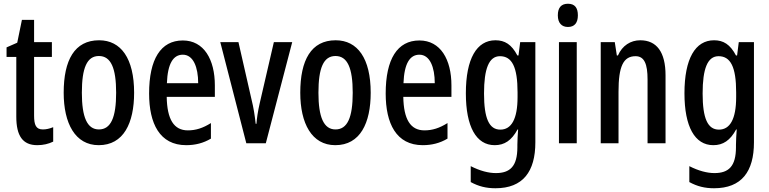

<svg xmlns="http://www.w3.org/2000/svg" viewBox="-20 -765 4107 1025"><path d="M209 -74C172 -74 162 -98 162 -148V-461H257V-540H162V-659H97L72 -537L15 -512V-461H67V-142C67 -40 101 10 179 10C211 10 240 3 264 -9V-86C244 -78 226 -74 209 -74Z M696 -270C696 -453 626 -550 509 -550C378 -550 320 -444 320 -270C320 -107 381 10 507 10C640 10 696 -108 696 -270ZM417 -270C417 -402 444 -466 508 -466C572 -466 600 -402 600 -270C600 -138 572 -74 508 -74C445 -74 417 -140 417 -270Z M956 -549C838 -549 776 -449 776 -266C776 -106 832 10 974 10C1022 10 1066 -1 1106 -25V-108C1063 -81 1025 -69 983 -69C908 -69 872 -128 870 -248H1127V-309C1127 -447 1069 -549 956 -549ZM956 -473C1012 -473 1038 -406 1038 -321H871C875 -426 905 -473 956 -473Z M1295 0H1399L1540 -540H1442L1367 -216C1356 -169 1351 -131 1349 -104H1345C1340 -149 1334 -189 1323 -233L1253 -540H1156Z M1959 -270C1959 -453 1889 -550 1772 -550C1641 -550 1583 -444 1583 -270C1583 -107 1644 10 1770 10C1903 10 1959 -108 1959 -270ZM1680 -270C1680 -402 1707 -466 1771 -466C1835 -466 1863 -402 1863 -270C1863 -138 1835 -74 1771 -74C1708 -74 1680 -140 1680 -270Z M2219 -549C2101 -549 2039 -449 2039 -266C2039 -106 2095 10 2237 10C2285 10 2329 -1 2369 -25V-108C2326 -81 2288 -69 2246 -69C2171 -69 2135 -128 2133 -248H2390V-309C2390 -447 2332 -549 2219 -549ZM2219 -473C2275 -473 2301 -406 2301 -321H2134C2138 -426 2168 -473 2219 -473Z M2625 -550C2525 -550 2467 -452 2467 -267C2467 -89 2522 10 2621 10C2673 10 2711 -15 2743 -74H2746C2744 -45 2742 -16 2742 8V21C2742 123 2703 159 2627 159C2588 159 2542 147 2493 122V207C2535 230 2576 240 2625 240C2772 240 2838 151 2838 -5V-540H2757L2748 -469H2742C2711 -528 2675 -550 2625 -550ZM2649 -465C2713 -465 2743 -408 2743 -272V-247C2743 -129 2710 -73 2651 -73C2591 -73 2564 -133 2564 -266C2564 -398 2590 -465 2649 -465Z M3012 -745C2976 -745 2958 -724 2958 -683C2958 -643 2978 -621 3012 -621C3047 -621 3065 -643 3065 -683C3065 -723 3049 -745 3012 -745ZM3059 -540H2964V0H3059Z M3398 -550C3347 -550 3302 -522 3279 -469H3273L3262 -540H3187V0H3282V-275C3282 -410 3307 -465 3373 -465C3420 -465 3437 -423 3437 -341V0H3533V-363C3533 -488 3485 -550 3398 -550Z M3792 -550C3692 -550 3634 -452 3634 -267C3634 -89 3689 10 3788 10C3840 10 3878 -15 3910 -74H3913C3911 -45 3909 -16 3909 8V21C3909 123 3870 159 3794 159C3755 159 3709 147 3660 122V207C3702 230 3743 240 3792 240C3939 240 4005 151 4005 -5V-540H3924L3915 -469H3909C3878 -528 3842 -550 3792 -550ZM3816 -465C3880 -465 3910 -408 3910 -272V-247C3910 -129 3877 -73 3818 -73C3758 -73 3731 -133 3731 -266C3731 -398 3757 -465 3816 -465Z"/></svg>

Font: Noto Sans Malayalam ExtraCondensed Medium
Style: Regular
Weight: 500
Width: 2
Designer: Jelle Bosma - Monotype Design Team
Foundry: Monotype Imaging Inc.
Version: Version 2.104